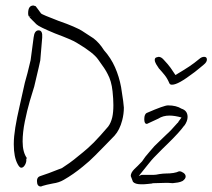

<svg xmlns="http://www.w3.org/2000/svg" viewBox="-20 -650 770 696"><path d="M128 26Q114 26 114 6Q114 -7 124 -11Q150 -19 205 -41Q216 -48 231.5 -59Q247 -70 266 -86Q279 -96 299 -113.5Q319 -131 344 -159L372 -191Q382 -204 387 -225Q389 -234 390 -245Q391 -256 391 -269Q391 -291 388 -319Q384 -357 370 -382Q362 -399 336 -434Q319 -459 258 -495Q243 -505 179 -529Q121 -553 112 -562L87 -587L91 -591L86 -589Q82 -593 82 -602Q82 -630 101 -630Q103 -630 107 -628H109Q113 -623 118 -616Q123 -609 129 -601Q133 -597 193 -574Q225 -563 245.5 -554Q266 -545 276 -539L319 -511Q340 -495 357 -468Q382 -440 397 -406Q412 -372 419 -334Q424 -303 426.5 -284Q429 -265 429 -260Q429 -237 423 -214Q414 -179 395 -158L361 -123Q344 -106 324.5 -86Q305 -66 280 -46Q246 -18 211 2Q194 12 172 15Q146 20 134 24Q130 26 128 26ZM57 -42Q51 -42 44 -55Q30 -81 30 -126V-129Q30 -154 35.5 -188Q41 -222 51 -265L70 -350Q79 -380 91 -432L102 -515Q105 -540 120 -540Q135 -540 133 -514L126 -431Q126 -430 120.5 -406Q115 -382 104 -336Q98 -318 88 -283.5Q78 -249 70 -209.5Q62 -170 62 -137Q62 -98 78 -76L75 -75Q77 -64 71 -53Q65 -42 57 -42ZM491 18Q470 18 462 9L454 -12Q454 -24 467 -37Q472 -42 479.5 -49Q487 -56 495 -65Q500 -73 507 -82Q514 -91 523 -101Q531 -111 539.5 -120Q548 -129 557 -137Q564 -144 570.5 -150Q577 -156 584 -163Q591 -169 601 -179.5Q611 -190 624 -205H625Q626 -208 629.5 -212.5Q633 -217 638 -224Q614 -231 594 -231Q571 -231 554 -220L513 -201H512Q503 -201 503 -218Q503 -237 513 -241Q575 -268 589 -268Q619 -268 638 -256Q660 -249 660 -226Q660 -211 648 -194V-195Q631 -171 589 -130Q573 -115 538 -79Q531 -72 517.5 -55Q504 -38 483 -12L493 -16H535Q545 -16 558 -19Q565 -20 570.5 -20.5Q576 -21 580 -21Q613 -21 629 -29H631Q637 -29 645 -23.5Q653 -18 653 -10Q653 -2 642 6Q634 10 625 11.5Q616 13 606 14Q599 13 591.5 13Q584 13 576 13Q550 14 539.5 14Q529 14 533 15L514 17Q507 18 501 18Q495 18 491 18ZM556 -402Q551 -409 546 -417.5Q541 -426 541 -433Q541 -440 547 -442Q553 -444 555 -444Q564 -444 573 -434Q590 -416 598.5 -404Q607 -392 616 -378Q648 -397 666 -409Q684 -421 702 -436Q711 -444 720 -444Q730 -444 730 -434Q730 -425 719 -416Q711 -409 704 -403.5Q697 -398 686 -389Q653 -364 634 -353.5Q615 -343 604 -343H602Q597 -343 594 -348Q587 -365 577.5 -377Q568 -389 556 -402Z"/></svg>

Font: Square Peg
Style: Regular
Weight: 400
Designer: Robert E. Leuschke
Foundry: Robert E. Leuschke
Version: Version 1.010; ttfautohint (v1.8.4.7-5d5b)